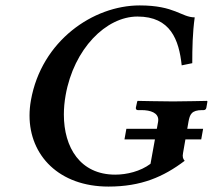

<svg xmlns="http://www.w3.org/2000/svg" viewBox="-20 -678 785 708"><path d="M551.3 -164 535 -74C498 -46 447 -34 405 -34C275.7 -34 215.5 -134.1 215.5 -255.6C215.5 -278.8 217.7 -302.8 222 -327C252.3 -498 371 -617 487 -617C609 -617 640 -531 650 -437L689 -445C689 -500 690 -556 698 -614C649 -614 625 -658 495 -658C324 -658 132.9 -527.9 94 -308C90.6 -288.9 88.9 -270.1 88.9 -251.9C88.9 -104.1 198.4 10 380 10C501 10 583 -26 661 -85C655 -92 652 -99 655 -114L663.7 -164H722L729 -203H670.5L675 -229C680 -256 686 -272 726 -272H731C736 -272 740 -275 741 -281L745 -304L743 -306C743 -306 653 -304 618 -304C581 -304 488 -306 488 -306L486 -304L481 -281C480 -275 484 -272 488 -272H501C536.1 -272 563.6 -261.7 563.6 -235.7C563.6 -233.6 563.4 -231.3 563 -229L558.3 -203H446L439 -164Z"/></svg>

Font: Linux Libertine O
Style: Bold Italic
Weight: 700
Italic angle: -11.5°
Designer: Philipp H. Poll
Foundry: Philipp H. Poll
Version: Version 4.1.0